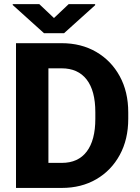

<svg xmlns="http://www.w3.org/2000/svg" viewBox="-20 -923 688 943"><path d="M283.7 0H58.6V-710.9H282.7Q378.9 -710.9 452.6 -668Q526.4 -625 568.1 -548.6Q609.9 -472.2 609.9 -371.1V-339.4Q609.9 -238.3 568.1 -161.9Q526.4 -85.4 452.9 -42.7Q379.4 0 283.7 0ZM282.7 -587.4H217.8V-123H283.7Q363.8 -123 406 -178.7Q448.2 -234.4 448.2 -339.4V-372.1Q448.2 -477.5 405.5 -532.5Q362.8 -587.4 282.7 -587.4ZM172.9 -902.8 245.1 -834.5 317.4 -902.8H447.3V-897.5L294.4 -759.8H196.3L42.5 -898.4V-902.8Z"/></svg>

Font: Vazirmatn UI FD ExtraBold
Style: Regular
Weight: 800
Designer: Saber Rastikerdar
Foundry: Saber Rastikerdar
Version: Version 33.003